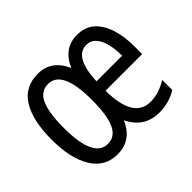

<svg xmlns="http://www.w3.org/2000/svg" viewBox="-123 -739 942 942"><g transform="rotate(-45 347.5 -268.5)"><path d="M493 -546Q549 -546 584 -514.5Q619 -483 636 -429Q653 -375 653 -309V-253H399Q400 -58 517 -58Q575 -58 633 -94V-24Q578 10 510 10Q407 10 360 -87Q318 10 221 10Q134 10 88 -64.5Q42 -139 42 -269Q42 -403 87 -475Q132 -547 223 -547Q316 -547 359 -451Q401 -546 493 -546ZM491 -479Q407 -479 400 -317H578Q578 -362 569 -399Q560 -436 540.5 -457.5Q521 -479 491 -479ZM223 -476Q171 -476 148 -424.5Q125 -373 125 -269Q125 -60 223 -60Q273 -60 296.5 -111Q320 -162 320 -269Q320 -476 223 -476Z"/></g></svg>

Font: Noto Sans Tamil ExtraCondensed
Style: Regular
Weight: 400
Width: 2
Designer: Jelle Bosma - Monotype Design Team
Foundry: Monotype Imaging Inc.
Version: Version 2.004; ttfautohint (v1.8.4.7-5d5b)